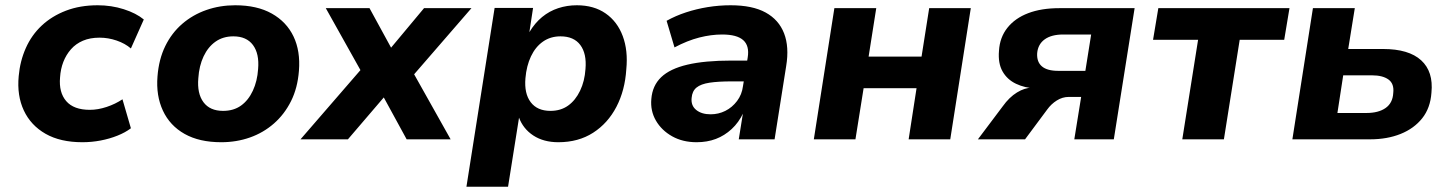

<svg xmlns="http://www.w3.org/2000/svg" viewBox="-20 -529 5508 729"><path d="M293 11Q209 11 153 -21Q97 -53 70.5 -109.5Q44 -166 51 -240Q56 -297 78 -346.5Q100 -396 138.5 -432Q177 -468 230.5 -488.5Q284 -509 351 -509Q403 -509 450 -494Q497 -479 526 -455L477 -345Q455 -364 423 -375Q391 -386 358 -386Q322 -386 295 -374.5Q268 -363 249.5 -342Q231 -321 220.5 -294Q210 -267 208 -235Q203 -178 231.5 -145Q260 -112 321 -112Q352 -112 385 -123Q418 -134 445 -152L477 -42Q456 -26 426 -14Q396 -2 362 4.5Q328 11 293 11Z M820 11Q737 11 681 -20.5Q625 -52 598.5 -109Q572 -166 578 -239Q583 -304 607.5 -354Q632 -404 672 -438.5Q712 -473 763.5 -491Q815 -509 873 -509Q956 -509 1012 -477.5Q1068 -446 1094.5 -390.5Q1121 -335 1115 -260Q1110 -195 1085 -145Q1060 -95 1020 -60Q980 -25 929 -7Q878 11 820 11ZM827 -108Q867 -108 895 -128Q923 -148 940 -184.5Q957 -221 960 -267Q965 -325 940.5 -358Q916 -391 866 -391Q827 -391 798.5 -371Q770 -351 753 -315Q736 -279 733 -232Q728 -174 752.5 -141Q777 -108 827 -108Z M1121 0 1373 -291 1377 -212 1217 -498H1383L1472 -335H1454L1590 -498H1770L1523 -213L1526 -294L1691 0H1524L1429 -174H1450L1301 0Z M1751 180 1858 -499H2004L1990 -407Q2011 -442 2038.5 -464.5Q2066 -487 2099.5 -498Q2133 -509 2170 -509Q2235 -509 2279.5 -478Q2324 -447 2344.5 -392Q2365 -337 2358 -266Q2353 -186 2320.5 -123.5Q2288 -61 2232 -25Q2176 11 2100 11Q2044 11 2005 -14.5Q1966 -40 1950 -84H1951L1909 180ZM2070 -108Q2109 -108 2137 -128Q2165 -148 2182.5 -184.5Q2200 -221 2203 -267Q2208 -325 2183.5 -358Q2159 -391 2108 -391Q2070 -391 2041.5 -371Q2013 -351 1996 -315Q1979 -279 1975 -232Q1970 -174 1995 -141Q2020 -108 2070 -108Z M2625 11Q2572 11 2532 -11.5Q2492 -34 2470.5 -71Q2449 -108 2453 -153Q2457 -204 2490.5 -236Q2524 -268 2590 -283.5Q2656 -299 2757 -299H2833L2821 -220H2758Q2707 -220 2674 -215Q2641 -210 2624.5 -196.5Q2608 -183 2606 -157Q2603 -128 2623.5 -111.5Q2644 -95 2678 -95Q2708 -95 2734 -108Q2760 -121 2778.5 -145.5Q2797 -170 2801 -202L2819 -311Q2826 -355 2802 -376.5Q2778 -398 2722 -398Q2680 -398 2635 -386.5Q2590 -375 2541 -349L2511 -450Q2545 -469 2584.5 -482Q2624 -495 2667 -502Q2710 -509 2754 -509Q2837 -509 2887 -481.5Q2937 -454 2957 -402.5Q2977 -351 2965 -278L2921 0H2785L2801 -100H2802Q2785 -64 2758 -39Q2731 -14 2698 -1.5Q2665 11 2625 11Z M3070 0 3148 -498H3307L3278 -314H3479L3508 -498H3666L3588 0H3430L3460 -194H3259L3228 0Z M3693 0 3787 -125Q3812 -160 3841.5 -178Q3871 -196 3898 -196H3913V-193Q3871 -195 3837.5 -211Q3804 -227 3786.5 -258Q3769 -289 3773 -336Q3776 -387 3805 -423.5Q3834 -460 3884 -479Q3934 -498 4002 -498H4288L4209 0H4059L4085 -161H4038Q4014 -161 3992.5 -147.5Q3971 -134 3956 -113L3872 0ZM3998 -260H4101L4123 -398H4017Q3972 -398 3946.5 -379.5Q3921 -361 3918 -327Q3916 -294 3936 -277Q3956 -260 3998 -260Z M4469 0 4529 -378H4358L4378 -498H4876L4856 -378H4687L4627 0Z M4887 0 4965 -498H5124L5099 -343H5231Q5329 -343 5376 -300Q5423 -257 5415 -177Q5411 -119 5380 -80Q5349 -41 5298 -20.5Q5247 0 5182 0ZM5058 -100H5168Q5214 -100 5241 -119Q5268 -138 5270 -176Q5274 -211 5252 -227Q5230 -243 5189 -243H5080Z"/></svg>

Font: Nunito Sans 9pt ExtraBold
Style: Italic
Weight: 800
Italic angle: -9°
Version: Version 3.101;gftools[0.9.27]